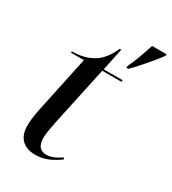

<svg xmlns="http://www.w3.org/2000/svg" viewBox="-187 -859 867 968"><g transform="rotate(30 247.0 -375.0)"><path d="M353 -612Q370 -648 383.5 -685Q397 -722 409 -760H494L492 -750Q476 -728 454 -701.5Q432 -675 408 -648Q384 -621 363 -600H351ZM171 10Q121 10 93 -18Q65 -46 65 -99Q65 -119 68 -142Q71 -165 76 -191L147 -526H71L73 -534Q143 -534 193.5 -564Q244 -594 275 -666H284L257 -536H367L365 -526H254L179 -177Q173 -147 169.5 -124Q166 -101 166 -85Q166 -18 221 -18Q241 -18 263.5 -27.5Q286 -37 305 -51L310 -42Q279 -19 245.5 -4.5Q212 10 171 10Z"/></g></svg>

Font: Noto Serif Display SemiCondensed Medium
Style: Italic
Weight: 500
Width: 4
Italic angle: -12°
Designer: Monotype Design Team
Foundry: Monotype Imaging Inc.
Version: Version 2.009